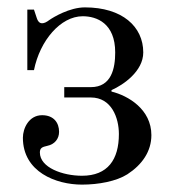

<svg xmlns="http://www.w3.org/2000/svg" viewBox="-20 -488 474 520"><path d="M42 -115C42 -22 132 12 202 12C247 12 295 3 325 -16C365 -42 390 -78 390 -122C390 -192 327 -229 282 -240V-244C314 -258 368 -295 368 -346C368 -416 311 -468 210 -468C168 -468 124 -441 114 -434C106 -428 100 -425 94 -425C86 -425 82 -432 80 -438L72 -462H54V-298H72C88 -378 144 -444 204 -444C242 -444 292 -425 292 -346C292 -303 282 -252 226 -252H154V-224H226C282 -224 302 -169 302 -125C302 -56 272 -12 202 -12C150 -12 88 -34 88 -75C88 -87 94 -90 108 -93C128 -97 140 -112 140 -131C140 -155 126 -176 94 -176C58 -176 42 -140 42 -115Z"/></svg>

Font: Old Standard
Style: Regular
Weight: 400
Designer: Alexey Kryukov <alexios@thessalonica.org.ru>
Version: Version 2.0